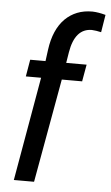

<svg xmlns="http://www.w3.org/2000/svg" viewBox="-52 -759 460 795"><g transform="rotate(5 177.5 -361.5)"><path d="M340.8 -641.6Q322.3 -646 304.2 -647Q233.9 -647 217.3 -546.9L210 -502H292.5H294.9L294.4 -499.5L282.7 -433.6V-431.6H280.8H197.8L120.6 -1.5L120.1 0H118.7H38.6H36.1L36.6 -2L111.8 -431.6H50.3H48.3L48.8 -434.1L60.1 -500.5L60.5 -502H62H124L130.4 -549.8Q141.6 -633.8 186.5 -679.2Q231.4 -723.1 298.3 -723.1Q299.8 -723.1 300.8 -723.1Q325.2 -722.2 353.5 -714.4L355 -713.9L354.5 -712.4L343.3 -643.1L342.8 -641.1Z"/></g></svg>

Font: MAUL Condensed Italic
Style: Condenced Regular Italic
Weight: 400
Italic angle: -12°
Designer: MAUL
Version: Version 1.0; 2020; ttfautohint (v1.8.3)